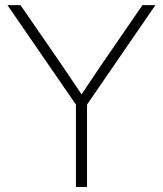

<svg xmlns="http://www.w3.org/2000/svg" viewBox="-20 -748 651 768"><path d="M283.7 0H328.1V-329.6L601.6 -727.5H549.8L384.3 -486.8C357.9 -448.2 332 -409.2 306.2 -370.6C280.3 -409.2 254.4 -448.2 228 -486.8L62 -727.5H9.8L283.7 -329.6Z"/></svg>

Font: Raveo Display Display ExLight
Style: Regular
Weight: 200
Designer: Jakub Foglar, Rasmus Andersson (Inter)
Foundry: Jakubfoglar.com
Version: Version 1.100;Glyphs 3.2.3 (3260)